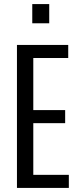

<svg xmlns="http://www.w3.org/2000/svg" viewBox="-20 -920 399 940"><path d="M143 -317V-64H317V0H63V-700H314V-636H143V-381H299V-317ZM138 -806V-900H221V-806Z"/></svg>

Font: Pathway Gothic One
Style: Regular
Weight: 400
Version: Version 1.003; ttfautohint (v1.8.4.7-5d5b);gftools[0.9.26]